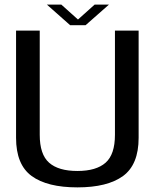

<svg xmlns="http://www.w3.org/2000/svg" viewBox="-20 -807 684 831"><path d="M315 4Q445 4 512.5 -45.2Q580 -94.5 580 -210.5V-674.5H477.5V-223.5Q477.5 -138.5 437 -102.8Q396.5 -67 315 -67Q233 -67 192.5 -102.8Q152 -138.5 152 -223.5V-674.5H49.5V-210.5Q49.5 -94.5 117 -45.2Q184.5 4 315 4ZM283.5 -698H350.5L451.5 -787H389.5L317.5 -722.5L245.5 -787H183Z"/></svg>

Font: Anybody Thin
Style: Regular
Weight: 400
Version: Version 1.113;gftools[0.9.25]